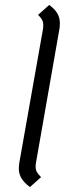

<svg xmlns="http://www.w3.org/2000/svg" viewBox="-20 -745 277 776"><path d="M56 -64Q56 -71 58 -87L154 -629Q155 -635 155 -644Q155 -655 150.5 -664Q146 -673 134 -685L179 -725Q202 -708 212 -690.5Q222 -673 222 -651Q222 -636 220 -627L125 -85Q124 -80 124 -71Q124 -59 129 -50Q134 -41 146 -29L101 11Q78 -6 67 -24Q56 -42 56 -64Z"/></svg>

Font: KoHo
Style: Italic
Weight: 400
Italic angle: -10°
Designer: Cadson Demak & Katatrad Team
Foundry: Cadson Demak Co.,Ltd.
Version: Version 1.000